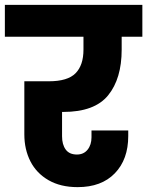

<svg xmlns="http://www.w3.org/2000/svg" viewBox="-37 -760 605 789"><path d="M218 -300V-200Q218 -166 233 -145.5Q248 -125 279 -125Q307 -125 323 -145Q339 -165 339 -196V-224H490V-201Q490 -105 435 -48Q380 9 282 9Q212 9 162.5 -19.5Q113 -48 88 -97Q63 -146 63 -208V-426H164Q241 -426 273.5 -459Q306 -492 306 -556V-609H-17V-740H548V-609H463V-556Q463 -437 407.5 -368.5Q352 -300 223 -300Z"/></svg>

Font: Fz Poppins
Style: Bold
Weight: 700
Designer: Ninad Kale (Devanagari), Jonny Pinhorn (Latin)
Foundry: Indian Type Foundry
Version: Vit hóa bi Vntype.Com & FontZin.Com